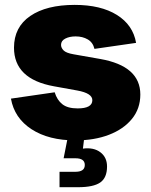

<svg xmlns="http://www.w3.org/2000/svg" viewBox="-20 -573 628 797"><path d="M293.5 9.8Q182.1 9.8 110.8 -36.6Q39.6 -83 25.4 -163.6L207 -189.9Q216.8 -157.7 238.8 -140.4Q260.7 -123 302.2 -123Q363.3 -123 363.3 -157.2Q363.3 -186 300.8 -197.3L204.1 -214.8Q38.1 -244.6 38.1 -375Q38.1 -460.4 105.5 -506.6Q172.9 -552.7 290 -552.7Q398.4 -552.7 465.3 -511Q532.2 -469.2 544.9 -395L372.1 -370.1Q365.7 -397 344.2 -409.4Q322.8 -421.9 293.9 -421.9Q268.6 -421.9 251 -412.8Q233.4 -403.8 233.4 -386.7Q233.4 -374.5 243.9 -363.8Q254.4 -353 285.2 -347.7L396.5 -328.1Q562.5 -298.8 562.5 -180.7Q562.5 -122.1 527.6 -79.3Q492.7 -36.6 432.1 -13.4Q371.6 9.8 293.5 9.8ZM227.1 204.1V140.1H293Q332 140.1 332 111.8Q332 84 293 84H244.1L264.6 -19.5H329.6V0L324.2 43.9Q369.1 38.1 396.7 59.1Q424.3 80.1 424.3 118.2Q424.3 165 396 184.6Q367.7 204.1 304.2 204.1Z"/></svg>

Font: Inter Black
Style: Regular
Weight: 900
Designer: Rasmus Andersson
Foundry: rsms
Version: Version 4.000;git-a52131595